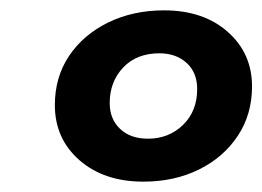

<svg xmlns="http://www.w3.org/2000/svg" viewBox="-20 -770 507 371"><path d="M257 -419Q181 -419 133.5 -460.5Q86 -502 86 -567Q86 -621 113.5 -662Q141 -703 189 -726.5Q237 -750 297 -750Q373 -750 420 -708.5Q467 -667 467 -603Q467 -549 439.5 -507.5Q412 -466 364.5 -442.5Q317 -419 257 -419ZM266 -502Q306 -502 333.5 -528.5Q361 -555 361 -598Q361 -630 340.5 -648.5Q320 -667 288 -667Q244 -667 218 -639.5Q192 -612 192 -571Q192 -540 212 -521Q232 -502 266 -502Z"/></svg>

Font: Montserrat
Style: Bold Italic
Weight: 700
Italic angle: -11.3°
Designer: Julieta Ulanovsky
Foundry: Julieta Ulanovsky
Version: Version 9.000; ttfautohint (v1.8.4.7-5d5b)